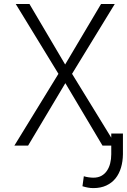

<svg xmlns="http://www.w3.org/2000/svg" viewBox="-20 -731 640 964"><path d="M307.1 -407.2 487.3 -710.9H556.2L341.8 -360.4L563 0H494.6L308.1 -313.5L121.1 0H52.2L273.4 -360.4L59.1 -710.9H127.9ZM597.2 -60.5V43.5Q596.7 80.1 587.4 111.1Q578.1 142.1 559.8 164.8Q541.5 187.5 513.7 200.4Q485.8 213.4 448.7 213.4Q434.6 213.4 421.4 210.9Q408.2 208.5 394 204.1L400.9 153.8Q410.6 157.2 424.8 159.2Q439 161.1 448.7 161.1Q472.2 161.1 489 151.9Q505.9 142.6 516.8 126.5Q527.8 110.4 533.2 89.1Q538.6 67.9 538.6 43.5V-60.5Z"/></svg>

Font: Roboto Mono Light
Style: Regular
Weight: 300
Designer: Google
Version: Version 2.000985; 2015; ttfautohint (v1.3)